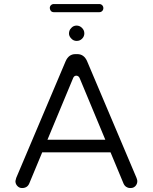

<svg xmlns="http://www.w3.org/2000/svg" viewBox="-20 -950 769 966"><path d="M251 -888.7H479.5Q488.3 -888.7 494.1 -894.5Q500 -900.4 500 -909.2Q500 -918 494.1 -923.8Q488.3 -929.7 479.5 -929.7H251Q242.2 -929.7 236.3 -923.8Q230.5 -918 230.5 -909.2Q231.4 -900.4 236.3 -894.5Q242.2 -888.7 251 -888.7ZM404.3 -782.2Q404.3 -797.9 392.6 -809.6Q380.9 -821.3 365.2 -821.3Q349.6 -821.3 338.9 -809.6Q331.1 -801.8 329.1 -794.4Q327.1 -787.1 327.1 -780.8Q327.1 -774.4 330.1 -768.1Q333 -761.7 338.9 -755.9Q349.6 -744.1 365.7 -744.1Q381.8 -744.1 393.1 -755.4Q404.3 -766.6 404.3 -782.2ZM90.8 -3.9Q117.2 -3.9 127 -26.4L192.4 -183.6H536.1L601.6 -26.4Q606.4 -15.6 615.2 -9.8Q624 -3.9 633.8 -3.9Q643.6 -3.9 649.4 -5.9Q656.2 -8.8 661.1 -13.7Q670.9 -24.4 670.9 -39.1Q670.9 -43.9 667 -54.7L418 -642.6Q402.3 -677.7 369.1 -677.7H359.4Q326.2 -677.7 310.5 -642.6L61.5 -54.7Q57.6 -42 57.6 -39.1Q57.6 -24.4 67.4 -14.2Q77.1 -3.9 90.8 -3.9ZM218.8 -247.1 347.7 -556.6Q352.5 -569.3 364.3 -569.3Q376 -568.4 380.9 -556.6L509.8 -247.1Z"/></svg>

Font: FakePearl
Style: ExtraLight
Weight: 300
Version: Version 1.2